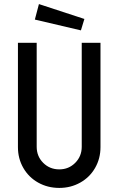

<svg xmlns="http://www.w3.org/2000/svg" viewBox="-20 -916 581 942"><path d="M68 -194V-706H160V-196Q160 -149 192 -117Q224 -85 271 -85Q317 -85 349 -117Q381 -149 381 -196V-706H473V-194Q473 -138 446.5 -92Q420 -46 373.5 -20Q327 6 271 6Q214 6 167.5 -20Q121 -46 94.5 -92Q68 -138 68 -194ZM151 -820 171 -896 394 -823 377 -767Z"/></svg>

Font: Lineal
Style: Regular
Weight: 400
Designer: Created by Frank Adebiaye with contributions from Anton Moglia & Ariel Martín Pérez
Created by Frank ADEBIAYE with FontF
Foundry: Velvetyne Type Foundry
Version: Version 2.000